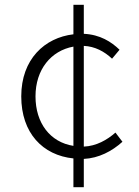

<svg xmlns="http://www.w3.org/2000/svg" viewBox="-20 -743 575 795"><path d="M284 32H327V-85C389 -88 444 -117 487 -156L458 -194C424 -164 379 -138 327 -136V-553C373 -551 412 -530 444 -500L475 -537C441 -570 394 -600 327 -603V-723H284V-601C165 -587 68 -498 68 -344C68 -192 157 -100 284 -87ZM284 -139C188 -154 127 -233 127 -344C127 -455 191 -533 284 -550Z"/></svg>

Font: GenYoGothic2 TW L
Style: Regular
Weight: 300
Version: Version 2.100;PS 2.1;hotconv 16.6.51;makeotf.lib2.5.65220 DE